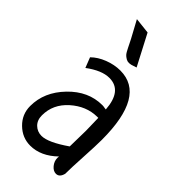

<svg xmlns="http://www.w3.org/2000/svg" viewBox="-240 -806 882 882"><g transform="rotate(45 200.5 -365.0)"><path d="M75.2 -421.9 55.7 -471.7Q81.1 -497.1 120.1 -512.2Q159.2 -527.3 197.3 -527.3Q362.3 -527.3 362.3 -242.2Q362.3 -203.1 357.9 -127Q353.5 -50.8 353.5 -12.7Q345.7 17.6 323.2 17.6Q305.7 17.6 291 0Q276.4 -17.6 276.4 -39.1Q276.4 -45.9 277.3 -48.8Q216.8 9.8 148.4 9.8Q96.7 9.8 58.1 -27.8Q19.5 -65.4 19.5 -119.1Q19.5 -210 90.3 -283.2Q161.1 -356.4 251 -356.4Q254.9 -356.4 258.8 -356Q262.7 -355.5 268.1 -354.5Q273.4 -353.5 276.4 -353.5Q268.6 -467.8 185.5 -467.8Q136.7 -467.8 75.2 -421.9ZM279.3 -116.2Q281.2 -184.6 281.2 -219.7Q281.2 -249 279.3 -301.8H271.5Q202.1 -300.8 145 -250Q87.9 -199.2 87.9 -127Q87.9 -95.7 106.9 -77.1Q126 -58.6 153.3 -58.6Q196.3 -58.6 279.3 -116.2ZM240.2 -589.8 225.6 -585Q212.9 -580.1 202.1 -579.6Q191.4 -579.1 183.6 -583.5Q175.8 -587.9 169.4 -593.3Q163.1 -598.6 157.7 -608.4Q152.3 -618.2 148.4 -626Q144.5 -633.8 138.7 -645.5Q132.8 -657.2 128.9 -665L84 -748L162.1 -739.3Z"/></g></svg>

Font: Neucha
Style: Regular
Weight: 400
Designer: Jovanny Lemonad
Foundry: Jovanny Lemonad
Version: Version 001.001